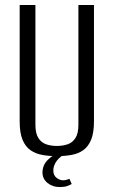

<svg xmlns="http://www.w3.org/2000/svg" viewBox="-20 -611 453 766"><path d="M206.7 12Q176 12 149.2 7.2Q122.3 2.4 101.8 -11.7Q81.3 -25.9 69.9 -53.4Q58.5 -80.9 58.5 -126.7V-591H121.3V-113.6Q121.3 -78.4 133.3 -60Q145.3 -41.6 164.6 -35.2Q183.9 -28.7 206.7 -28.7Q229.5 -28.7 249.2 -35.2Q268.8 -41.6 280.8 -60Q292.8 -78.4 292.8 -113.6V-591H354.9V-127Q354.9 -81.2 343.5 -53.5Q332.1 -25.9 311.9 -11.7Q291.8 2.4 264.6 7.2Q237.4 12 206.7 12ZM218.3 135.3Q189.5 135.3 169.5 118.8Q149.5 102.3 149.5 77.3Q149.5 48.6 169.7 27.8Q189.9 7 214.6 -0.6L246.5 0Q220.2 12 206.4 30.8Q192.7 49.7 192.7 68.8Q192.7 88.3 205.5 98.3Q218.4 108.3 231.1 108.3Q240.2 108.3 246.8 106Q253.5 103.8 256.9 102.4L266.1 123Q260.4 126.7 248.7 131Q237 135.3 218.3 135.3Z"/></svg>

Font: Alumni Sans SC Thin
Style: Regular
Weight: 100
Designer: Robert E. Leuschke
Foundry: Robert E. Leuschke
Version: Version 1.018